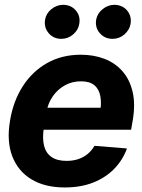

<svg xmlns="http://www.w3.org/2000/svg" viewBox="-20 -785 604 815"><path d="M254.9 10.7Q170.4 10.7 113.3 -23.9Q56.2 -58.6 32 -122.1Q7.8 -185.5 22.5 -272.5Q36.1 -356 76.9 -419.2Q117.7 -482.4 180.4 -517.6Q243.2 -552.7 322.8 -552.7Q377.9 -552.7 423.1 -535.4Q468.3 -518.1 499.3 -483.2Q530.3 -448.2 542.7 -396.2Q555.2 -344.2 543.5 -274.4L536.6 -234.4H76.2L91.3 -327.6H479L404.3 -304.2Q411.6 -346.2 406 -376.5Q400.4 -406.7 380.4 -423.3Q360.4 -439.9 323.7 -439.9Q286.1 -439.9 255.1 -422.6Q224.1 -405.3 203.6 -375.5Q183.1 -345.7 176.8 -307.6L166 -241.7Q159.2 -197.8 167 -166.5Q174.8 -135.3 198.5 -118.7Q222.2 -102.1 262.7 -102.1Q289.6 -102.1 312.3 -109.6Q335 -117.2 352.3 -131.6Q369.6 -146 380.9 -166L519 -154.8Q500.5 -104.5 463.9 -67.4Q427.2 -30.3 374.8 -9.8Q322.3 10.7 254.9 10.7ZM240.7 -620.1Q207 -620.1 186.5 -644.3Q166 -668.5 171.4 -701.7Q175.8 -728 198 -746.1Q220.2 -764.2 248 -764.6Q281.7 -764.2 302 -740.5Q322.3 -716.8 316.4 -683.6Q312.5 -657.7 290.5 -638.9Q268.6 -620.1 240.7 -620.1ZM458 -620.1Q424.8 -620.1 403.8 -644Q382.8 -668 388.2 -701.7Q393.1 -728 415.5 -746.1Q438 -764.2 464.8 -764.6Q499.5 -764.2 519.5 -740.5Q539.6 -716.8 534.2 -683.6Q529.8 -657.7 508.1 -638.9Q486.3 -620.1 458 -620.1Z"/></svg>

Font: Inter Tight
Style: Bold Italic
Weight: 700
Italic angle: -9.39999°
Designer: Rasmus Andersson
Foundry: rsms
Version: Version 3.004